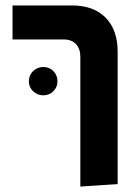

<svg xmlns="http://www.w3.org/2000/svg" viewBox="-20 -556 510 705"><path d="M275 129V-347Q275 -377 259 -394Q243 -411 215 -411H26V-536H244Q324 -536 368 -491Q412 -446 412 -366V120ZM139 -206Q117 -206 101.5 -221Q86 -236 86 -257Q86 -280 101.5 -295Q117 -310 139 -310Q161 -310 176 -295Q191 -280 191 -257Q191 -236 176 -221Q161 -206 139 -206Z"/></svg>

Font: Secular One
Style: Regular
Weight: 400
Designer: Michal Sahar
Foundry: Hagilda
Version: Version 1.002; ttfautohint (v1.8.4.7-5d5b);gftools[0.9.29]